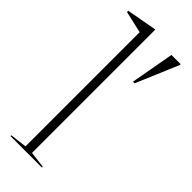

<svg xmlns="http://www.w3.org/2000/svg" viewBox="-251 -772 802 802"><g transform="rotate(45 150.0 -371.0)"><path d="M129 -14 201.5 -5V0H16V-5L90.5 -14V-688.5L-6.5 -710.5V-718L125 -742H129ZM217 -522.5 251.5 -715H306V-710L226.5 -522.5Z"/></g></svg>

Font: Newsreader Display ExtraLight
Style: Regular
Weight: 275
Designer: Hugues Gentile
Foundry: Production Type
Version: Version 1.002